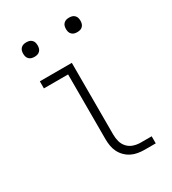

<svg xmlns="http://www.w3.org/2000/svg" viewBox="-174 -801 799 894"><g transform="rotate(-30 225.0 -354.5)"><path d="M338 0Q320 0 302 -3Q284 -6 268 -14Q252 -22 239 -35Q226 -48 218 -64Q210 -80 207 -98Q204 -116 204 -134V-482H74V-520H246V-134Q246 -115 251 -96.5Q256 -78 269 -64Q282 -50 300.5 -44Q319 -38 338 -38H397V0ZM340 -631Q332 -631 324.5 -633Q317 -635 311 -641Q305 -647 303 -654.5Q301 -662 301 -670Q301 -678 303 -685.5Q305 -693 311 -699Q317 -705 324.5 -707Q332 -709 340 -709Q348 -709 355.5 -707Q363 -705 369 -699Q375 -693 377 -685.5Q379 -678 379 -670Q379 -662 377 -654.5Q375 -647 369 -641Q363 -635 355.5 -633Q348 -631 340 -631ZM110 -631Q102 -631 94.5 -633Q87 -635 81 -641Q75 -647 73 -654.5Q71 -662 71 -670Q71 -678 73 -685.5Q75 -693 81 -699Q87 -705 94.5 -707Q102 -709 110 -709Q118 -709 125.5 -707Q133 -705 139 -699Q145 -693 147 -685.5Q149 -678 149 -670Q149 -662 147 -654.5Q145 -647 139 -641Q133 -635 125.5 -633Q118 -631 110 -631Z"/></g></svg>

Font: Iosevka Etoile Extralight
Style: Regular
Weight: 200
Designer: Belleve Invis
Foundry: Belleve Invis
Version: Version 22.1.2; ttfautohint (v1.8.4)